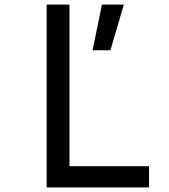

<svg xmlns="http://www.w3.org/2000/svg" viewBox="-20 -820 740 840"><path d="M184 0V-800H284V-93H632V0ZM385 -600 426 -800H522L463 -600Z"/></svg>

Font: Martian Mono Light
Style: Regular
Weight: 300
Monospace: yes
Designer: Roman Shamin
Foundry: Evil Martians
Version: Version 1.000; ttfautohint (v1.8.4.7-5d5b)